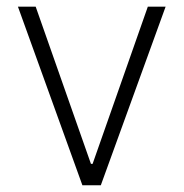

<svg xmlns="http://www.w3.org/2000/svg" viewBox="-20 -550 545 570"><path d="M279.3 0H224.6L33.2 -530.3H85.9L250 -63.5H254.9L418.9 -530.3H471.7Z"/></svg>

Font: Pretendard ExtraLight
Style: Regular
Weight: 200
Designer: Base glyphs from Inter by Rasmus Andersson; Hangeul glyphs from Noto Sans CJK(Source Han Sans) by Jang Soo-young and Kan
Foundry: Kil Hyung-jin
Version: Version 1.309